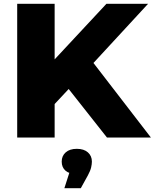

<svg xmlns="http://www.w3.org/2000/svg" viewBox="-20 -720 810 1005"><path d="M247 -155 236 -377 537 -700H755L455 -375L345 -260ZM70 0V-700H266V0ZM540 0 312 -289 441 -427 770 0ZM317 265 361 128 382 191Q343 191 323 173.5Q303 156 303 126Q303 96 324 77.5Q345 59 382 59Q419 59 440 77.5Q461 96 461 126Q461 139 457 156.5Q453 174 440 198L403 265Z"/></svg>

Font: Montserrat Thin ExtraBold
Style: Regular
Weight: 800
Version: Version 9.000